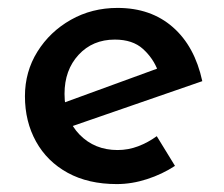

<svg xmlns="http://www.w3.org/2000/svg" viewBox="-20 -455 565 485"><path d="M275 10Q203 10 151 -18.5Q99 -47 71 -97.5Q43 -148 43 -212Q43 -274 74.5 -324.5Q106 -375 159 -405Q212 -435 277 -435Q361 -435 416.5 -386.5Q472 -338 491 -250L150 -132L126 -190L400 -290L379 -276Q367 -308 341 -331.5Q315 -355 270 -355Q214 -355 178.5 -316.5Q143 -278 143 -218Q143 -154 181 -115Q219 -76 277 -76Q304 -76 329 -85.5Q354 -95 376 -111L422 -36Q390 -15 351.5 -2.5Q313 10 275 10Z"/></svg>

Font: Reem Kufi Fun
Style: Regular
Weight: 400
Designer: Khaled Hosny
Version: Version 1.005